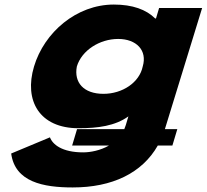

<svg xmlns="http://www.w3.org/2000/svg" viewBox="-20 -548 907 843"><path d="M29.1 126C45.8 251 169.7 275 299.2 275C472.1 275 603.7 212.5 672.8 91H736.9L758.5 19H703.9C704.5 17.3 705 15.7 705.5 14L867.5 -513H678.6L664.9 -467H661.2C622.1 -506 562.1 -528 479.8 -528C315.8 -528 174.3 -406 129.4 -256C84.5 -106 153.3 15 324.9 15C409.6 15 485.2 5 543.7 -37L532.4 1C530.5 7.3 528.2 13.3 525.7 19H318.3L296.7 91H458.4C420.6 112.7 377 121 345.2 121C252.1 121 210.9 86 199.3 55ZM317.4 -256C338.6 -327 417.7 -377 498.8 -377C578.7 -377 627.8 -327 606.6 -256C592.3 -186 517.7 -136 434.2 -136C347.1 -136 304 -186 317.4 -256Z"/></svg>

Font: Hussar
Style: BdSuprExtOblThree
Weight: 700
Foundry: Cannot Into Space Fonts
Version: Version 2.00